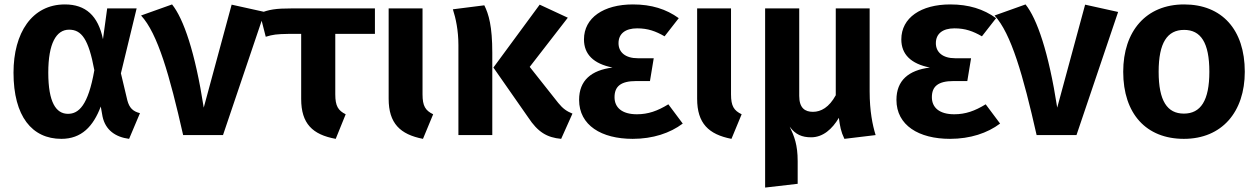

<svg xmlns="http://www.w3.org/2000/svg" viewBox="-20 -610 5682 867"><path d="M273 -590C124 -590 41 -461 41 -282C41 -84 125 17 257 17C348 17 401 -39 435 -129L443 -84C456 -23 501 9 563 17L612 -99C580 -107 564 -123 555 -157L526 -279L597 -572H464L445 -433C423 -539 367 -590 273 -590ZM292 -476C348 -476 380 -434 406 -293C378 -133 335 -96 287 -96C233 -96 198 -148 198 -282C198 -414 234 -476 292 -476Z M757 -590 617 -540C692 -459 746 -270 807 0H987L1175 -556L1026 -589L900 -124C861 -375 809 -525 757 -590Z M1673 -457V-572H1297C1226 -572 1193 -567 1153 -550L1180 -444C1213 -454 1228 -456 1283 -457H1340V-163C1340 -52 1391 -2 1496 17L1541 -94C1507 -111 1494 -131 1494 -184V-457Z M1888 -572H1735V-164C1735 -53 1787 -3 1890 17L1936 -94C1901 -111 1888 -131 1888 -184Z M2544 -530 2417 -589 2208 -305 2365 -80C2409 -13 2450 11 2514 17L2565 -97C2540 -107 2522 -119 2501 -145L2372 -308ZM2167 -586 2025 -568C2038 -528 2050 -473 2050 -406V0H2203V-372C2203 -491 2187 -546 2167 -586Z M2838 -590C2706 -590 2617 -530 2617 -432C2617 -365 2660 -322 2746 -305C2650 -293 2595 -247 2595 -159C2595 -44 2696 17 2837 17C2928 17 3006 -9 3063 -52L2998 -139C2949 -109 2907 -94 2856 -94C2788 -94 2755 -125 2755 -171C2755 -219 2782 -244 2853 -244H2915L2932 -347H2860C2804 -347 2773 -374 2773 -415C2773 -458 2804 -482 2857 -482C2906 -482 2941 -469 2981 -446L3045 -528C2988 -569 2922 -590 2838 -590Z M3281 -572H3128V-164C3128 -53 3180 -3 3283 17L3329 -94C3294 -111 3281 -131 3281 -184Z M3934 0C3920 -45 3907 -109 3907 -197V-572H3754V-180C3724 -125 3687 -105 3651 -105C3615 -105 3589 -122 3589 -177V-572H3435V237L3582 220V118C3582 44 3567 6 3546 -38C3572 -2 3602 10 3643 10C3696 10 3738 -27 3768 -78C3773 -40 3777 -16 3793 17Z M4271 -590C4139 -590 4050 -530 4050 -432C4050 -365 4093 -322 4179 -305C4083 -293 4028 -247 4028 -159C4028 -44 4129 17 4270 17C4361 17 4439 -9 4496 -52L4431 -139C4382 -109 4340 -94 4289 -94C4221 -94 4188 -125 4188 -171C4188 -219 4215 -244 4286 -244H4348L4365 -347H4293C4237 -347 4206 -374 4206 -415C4206 -458 4237 -482 4290 -482C4339 -482 4374 -469 4414 -446L4478 -528C4421 -569 4355 -590 4271 -590Z M4611 -590 4471 -540C4546 -459 4600 -270 4661 0H4841L5029 -556L4880 -589L4754 -124C4715 -375 4663 -525 4611 -590Z M5327 -590C5155 -590 5052 -469 5052 -286C5052 -96 5156 17 5326 17C5498 17 5601 -105 5601 -286C5601 -476 5498 -590 5327 -590ZM5327 -475C5402 -475 5441 -418 5441 -286C5441 -156 5402 -97 5326 -97C5251 -97 5212 -154 5212 -286C5212 -417 5251 -475 5327 -475Z"/></svg>

Font: Glow Sans SC Normal
Style: Bold
Weight: 700
Designer: Ryoko NISHIZUKA (kana, bopomofo & ideographs); Paul D. Hunt (Latin, Greek & Cyrillic); Sandoll Communications, Soo-young
Version: Version 0.93